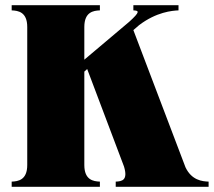

<svg xmlns="http://www.w3.org/2000/svg" viewBox="-20 -720 824 740"><path d="M695 -75 494 -604 516 -623C583 -674 644 -679 668 -680V-700H494V-680C516 -679 521 -675 478 -636L305 -490V-616C305 -674 340 -679 365 -680V-700H25V-680C50 -679 85 -674 85 -616V-84C85 -26 50 -21 25 -20V0H365V-20C340 -21 305 -26 305 -84V-444L316 -454L458 -78C474 -25 450 -21 426 -20V0H784V-20C759 -21 719 -25 695 -75Z"/></svg>

Font: Sprat Condensed Black
Style: Regular
Weight: 900
Designer: Ethan Nakache
Foundry: Collletttivo
Version: Version 2.000;Glyphs 3.2 (3217)